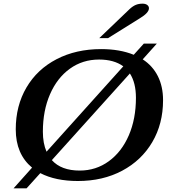

<svg xmlns="http://www.w3.org/2000/svg" viewBox="-20 -978 938 1048"><path d="M870 -431Q870 -302 811 -202Q752 -102 646.5 -46Q541 10 405 10Q283 10 200 -33L125 50H54L155 -63Q66 -137 66 -272Q66 -401 124.5 -500.5Q183 -600 289 -655Q395 -710 532 -710Q634 -710 710 -679L765 -740H836L759 -654Q813 -619 841.5 -562.5Q870 -506 870 -431ZM234 -150 653 -616Q602 -653 521 -653Q431 -653 361.5 -603Q292 -553 253 -463.5Q214 -374 214 -259Q214 -196 234 -150ZM722 -444Q722 -526 689 -577L263 -104Q314 -47 415 -47Q504 -47 574 -98Q644 -149 683 -239Q722 -329 722 -444ZM687 -928Q704 -944 720.5 -951Q737 -958 758 -958Q774 -958 783.5 -951Q793 -944 793 -933Q793 -908 743 -878L570 -770H522Z"/></svg>

Font: Fahkwang SemiBold
Style: Italic
Weight: 600
Italic angle: -10°
Version: Version 1.000; ttfautohint (v1.6)